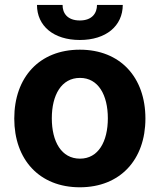

<svg xmlns="http://www.w3.org/2000/svg" viewBox="-20 -756 654 786"><path d="M38.4 -270.6C38.4 -102.6 141.3 10.7 306.8 10.7C472.3 10.7 575.3 -102.6 575.3 -270.6C575.3 -439.6 472.3 -552.6 306.8 -552.6C141.3 -552.6 38.4 -439.6 38.4 -270.6ZM307.5 -437.1C382.5 -437.1 421.5 -366.8 421.5 -271.7C421.5 -176.5 382.5 -106.5 307.5 -106.5C231.2 -106.5 192.1 -176.5 192.1 -271.7C192.1 -366.8 231.2 -437.1 307.5 -437.1ZM131.4 -735.8C131.4 -649.9 199.2 -592.3 306.8 -592.3C414.4 -592.3 482.2 -649.9 482.6 -735.8H377.1C377.1 -702.4 357.2 -672.2 306.8 -672.2C255 -672.2 235.8 -703.1 236.2 -735.8Z"/></svg>

Font: Inter-Hewn
Style: Bold
Weight: 700
Designer: Rasmus Andersson
Foundry: rsms
Version: Version 3.012;git-f93a4a705